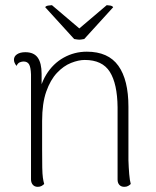

<svg xmlns="http://www.w3.org/2000/svg" viewBox="-20 -714 605 743"><path d="M126 9Q114 9 107 1Q100 -7 100 -20V-426Q99 -454 92.5 -465Q86 -476 71 -476Q65 -476 57 -473Q49 -470 44 -459Q34 -471 34 -483Q34 -496 46 -504Q58 -512 78 -512Q111 -512 126 -491Q141 -470 141 -428V-332L127 -321Q132 -381 158.5 -424.5Q185 -468 226.5 -491Q268 -514 316 -514Q399 -514 438 -459.5Q477 -405 477 -301V-94Q478 -65 480 -40.5Q482 -16 486 -2Q482 2 476 5.5Q470 9 461 9Q449 9 442 1.5Q435 -6 435 -19V-299Q434 -390 405 -436Q376 -482 308 -482Q284 -482 255 -470.5Q226 -459 200.5 -432Q175 -405 159 -359.5Q143 -314 143 -246Q143 -178 143 -135Q143 -92 143.5 -66Q144 -40 146 -26Q148 -12 151 -2Q147 2 141 5.5Q135 9 126 9ZM181 -694 287 -604 393 -694Q398 -694 406.5 -692.5Q415 -691 418 -686L306 -563Q300 -562 293.5 -561Q287 -560 280 -561Q273 -562 267 -563L155 -686Q157 -691 167 -692.5Q177 -694 181 -694Z"/></svg>

Font: Arima ExtraLight
Style: Regular
Weight: 250
Designer: Joana Correia and Natanael Gama
Foundry: NDISCOVER
Version: Version 1.101;gftools[0.9.23]